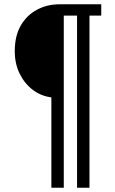

<svg xmlns="http://www.w3.org/2000/svg" viewBox="-20 -706 539 897"><path d="M220 171V-251Q172 -257 133.5 -286Q95 -315 72 -361.5Q49 -408 49 -467Q49 -539 77.5 -587.5Q106 -636 153.5 -661Q201 -686 258 -686H453V-633H398V171H340V-633H278V171Z"/></svg>

Font: Archivo SemiCondensed Light
Style: Regular
Weight: 300
Width: 4
Designer: Hector Gatti
Foundry: Omnibus-Type
Version: Version 2.001